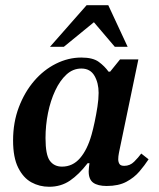

<svg xmlns="http://www.w3.org/2000/svg" viewBox="-20 -700 606 734"><path d="M168 14Q131 14 100 -3Q69 -20 49.5 -59Q30 -98 30 -163Q30 -232 52 -290Q74 -348 110.5 -390.5Q147 -433 194 -456.5Q241 -480 291 -480Q335 -480 357.5 -463.5Q380 -447 395 -426H401L439 -473H509L437 -127Q437 -127 434.5 -114.5Q432 -102 432 -91Q432 -81 436.5 -73.5Q441 -66 455 -66Q477 -66 493 -82Q509 -98 520 -113L548 -91Q533 -68 513 -44.5Q493 -21 463 -5Q433 11 388 11Q354 11 336.5 -1.5Q319 -14 319 -45Q319 -52 320 -60Q321 -68 322 -76H315Q282 -33 247.5 -9.5Q213 14 168 14ZM217 -63Q258 -63 286 -95.5Q314 -128 330 -185Q336 -206 342 -234.5Q348 -263 352.5 -292Q357 -321 357 -345Q357 -383 341 -410.5Q325 -438 291 -438Q259 -438 234 -415Q209 -392 191 -353.5Q173 -315 163.5 -268Q154 -221 154 -172Q154 -108 170.5 -85.5Q187 -63 217 -63ZM224 -521H171L311 -680H394L468 -521H419L339 -615Z"/></svg>

Font: STIX Two Text SemiBold
Style: Italic
Weight: 600
Italic angle: -12°
Designer: Ross Mills, John Hudson & Paul Hanslow, Tiro Typeworks Ltd; with prior portions MicroPress Inc. and Coen Hoffman, Elsevi
Foundry: Tiro Typeworks Ltd
Version: Version 2.13 b171